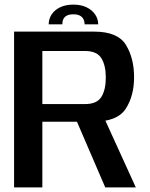

<svg xmlns="http://www.w3.org/2000/svg" viewBox="-20 -812 652 832"><path d="M41 0H163.5V-284.5H383Q488 -284.5 524.5 -340.2Q561 -396 561 -477.5Q561 -559.5 525.8 -617.2Q490.5 -675 388 -675H41ZM436 0H568.5L421 -323.5L299.5 -317ZM163.5 -361V-591H348.5Q400 -591 419.2 -559.8Q438.5 -528.5 438.5 -476Q438.5 -423 419.2 -392Q400 -361 348.5 -361ZM298.5 -792Q264 -792 240 -780.2Q216 -768.5 203.5 -749Q191 -729.5 191 -706.5H250Q250 -719.5 254.5 -729.2Q259 -739 269.8 -744.5Q280.5 -750 298.5 -750Q315 -750 325.8 -744.5Q336.5 -739 341.5 -729.2Q346.5 -719.5 346.5 -706.5H405.5Q405.5 -729.5 392.5 -749Q379.5 -768.5 355.5 -780.2Q331.5 -792 298.5 -792Z"/></svg>

Font: Anybody UltraCondensed Thin Medium
Style: Regular
Weight: 500
Version: Version 1.111